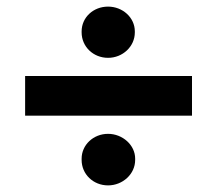

<svg xmlns="http://www.w3.org/2000/svg" viewBox="-20 -615 633 581"><path d="M56 -265H561V-385H56ZM307 -54C351 -54 389 -88 389 -131V-135C389 -176 351 -210 307 -210C262 -210 227 -176 227 -135V-131C227 -88 262 -54 307 -54ZM307 -440C351 -440 388 -474 388 -517V-520C388 -562 351 -595 307 -595C262 -595 227 -562 227 -520V-517C227 -474 262 -440 307 -440Z"/></svg>

Font: Fixel Display 20240404
Style: Bold Italic
Weight: 700
Italic angle: -10°
Designer: AlfaBravo + MacPaw
Foundry: Kyrylo Tkachov, Marchela Mozhyna, Serhii Makarenko, Maria Weinstein, Zakhar Kryvoshyya
Version: Version 1.211;Glyphs 3.2 (3225)